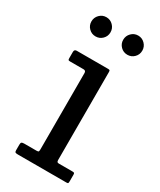

<svg xmlns="http://www.w3.org/2000/svg" viewBox="-183 -775 698 837"><g transform="rotate(30 166.0 -356.0)"><path d="M120.5 -465Q132.5 -465 132.5 -453V-69Q132.5 -61 131 -58Q129.5 -55 121 -55H59Q50 -55 46.2 -52.5Q42.5 -50 42.5 -40V-12Q42.5 -4 46 -2Q49.5 0 58 0H303Q310 0 311.2 -2.5Q312.5 -5 312.5 -12V-45Q312.5 -52 310 -53.5Q307.5 -55 300.5 -55H233Q227 -55 224.8 -57.8Q222.5 -60.5 222.5 -67V-509.5Q222.5 -516 220.8 -518Q219 -520 213 -520H54.5Q42.5 -520 42.5 -507V-477Q42.5 -469.5 44 -467.2Q45.5 -465 53 -465ZM254 -615Q274 -615 288 -629Q302 -643 302 -663Q302 -683 288 -697.2Q274 -711.5 254 -711.5Q234 -711.5 220 -697.2Q206 -683 206 -663Q206 -643 220 -629Q234 -615 254 -615ZM94 -615Q114 -615 128 -629Q142 -643 142 -663Q142 -683 128 -697.2Q114 -711.5 94 -711.5Q74 -711.5 60 -697.2Q46 -683 46 -663Q46 -643 60 -629Q74 -615 94 -615Z"/></g></svg>

Font: Besley
Style: Regular
Weight: 400
Designer: Owen Earl
Foundry: indestructible type*
Version: Version 4.000